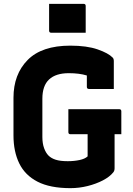

<svg xmlns="http://www.w3.org/2000/svg" viewBox="-20 -957 690 997"><path d="M235 -937H414Q425 -937 425 -926V-787H246Q235 -787 235 -798ZM335 -390H599Q610 -390 610 -379V-260H575V-83Q575 -71 569 -63Q550 -39 514.5 -20.5Q479 -2 435 9Q391 20 346 20Q240 20 175 -13.5Q110 -47 80 -108.5Q50 -170 50 -254V-449Q50 -571 123.5 -645.5Q197 -720 345 -720Q431 -720 487 -700.5Q543 -681 565 -658Q571 -652 571 -640V-495H442Q431 -495 431 -506V-565Q392 -577 337 -577Q270 -577 235 -544.5Q200 -512 200 -444V-246Q200 -212 209 -187.5Q218 -163 232 -149Q246 -135 269.5 -127.5Q293 -120 332 -120Q365 -120 393 -126Q421 -132 435 -145V-260H346Q335 -260 335 -271Z"/></svg>

Font: Recursive Sn Lnr St XBd
Style: Regular
Weight: 800
Version: Version 1.079;hotconv 1.0.112;makeotfexe 2.5.65598; ttfautoh